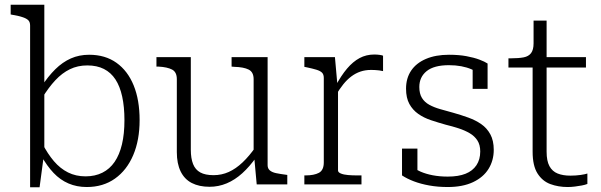

<svg xmlns="http://www.w3.org/2000/svg" viewBox="-20 -778 2535 810"><path d="M346 11Q304 11 269 -4Q234 -19 206 -48.5Q178 -78 154 -121L159 -172Q181 -129 207.5 -98Q234 -67 267 -50.5Q300 -34 341 -34Q381 -34 412 -49.5Q443 -65 463.5 -95Q484 -125 494.5 -169Q505 -213 505 -271Q505 -327 495.5 -370.5Q486 -414 467 -443Q448 -472 418.5 -487Q389 -502 348 -502Q308 -502 275 -486Q242 -470 213.5 -439.5Q185 -409 158 -365L155 -413Q183 -456 213.5 -486Q244 -516 279 -531.5Q314 -547 356 -547Q424 -547 471.5 -513Q519 -479 544 -417.5Q569 -356 569 -271Q569 -187 542 -123.5Q515 -60 465 -24.5Q415 11 346 11ZM107 -670Q107 -685 99.5 -692.5Q92 -700 75.5 -705.5Q59 -711 35 -715L25 -717V-758H167V-128L165 -123L147 12H107Z M785 -537V-146Q785 -110 794.5 -86Q804 -62 825 -50.5Q846 -39 881 -39Q915 -39 945 -52.5Q975 -66 1003.5 -93Q1032 -120 1059 -159L1062 -116Q1033 -75 1002 -47Q971 -19 936.5 -4.5Q902 10 864 10Q820 10 789 -6Q758 -22 742 -55Q726 -88 726 -136V-444Q726 -474 706 -484.5Q686 -495 649 -497H640V-537ZM1109 -537V-81Q1109 -67 1118.5 -59Q1128 -51 1145 -47.5Q1162 -44 1185 -41L1192 -40V0H1063L1052 -120L1050 -125V-444Q1050 -474 1029 -484.5Q1008 -495 969 -496L957 -497V-537Z M1596 -543V-478Q1588 -480 1579.5 -481Q1571 -482 1562.5 -482.5Q1554 -483 1546 -483Q1521 -483 1500.5 -476Q1480 -469 1462 -455.5Q1444 -442 1428 -422Q1412 -402 1396 -375L1395 -414Q1419 -459 1444 -488.5Q1469 -518 1497 -533Q1525 -548 1559 -548Q1571 -548 1581.5 -546.5Q1592 -545 1596 -543ZM1264 0V-38H1269Q1305 -38 1325.5 -49Q1346 -60 1346 -93V-449Q1346 -464 1338.5 -471.5Q1331 -479 1314.5 -484Q1298 -489 1274 -494L1264 -496V-537H1393L1404 -414H1406V-59Q1406 -51 1418 -46Q1430 -41 1448.5 -39.5Q1467 -38 1484 -38H1505V0Z M2006 -139Q2006 -167 1994 -185.5Q1982 -204 1961.5 -216Q1941 -228 1915 -236.5Q1889 -245 1860 -252Q1828 -261 1798 -271Q1768 -281 1744.5 -297.5Q1721 -314 1707 -339.5Q1693 -365 1693 -404Q1693 -448 1714.5 -480Q1736 -512 1777 -529.5Q1818 -547 1874 -547Q1916 -547 1948 -541Q1980 -535 2002.5 -526.5Q2025 -518 2037 -510V-403H1974V-498Q1980 -497 1984.5 -494Q1989 -491 1992.5 -487Q1996 -483 1998.5 -477.5Q2001 -472 2002 -465Q1989 -477 1969.5 -485.5Q1950 -494 1926 -498.5Q1902 -503 1874 -503Q1811 -503 1780 -478Q1749 -453 1749 -411Q1749 -383 1760 -365Q1771 -347 1791 -336Q1811 -325 1837.5 -317.5Q1864 -310 1893 -302Q1925 -293 1955.5 -282Q1986 -271 2010 -254.5Q2034 -238 2048.5 -211.5Q2063 -185 2063 -146Q2063 -101 2041 -65.5Q2019 -30 1975.5 -9.5Q1932 11 1869 11Q1827 11 1791 4.5Q1755 -2 1726 -13Q1697 -24 1676 -38V-151H1741V-27Q1731 -33 1725 -39.5Q1719 -46 1716.5 -52.5Q1714 -59 1713 -65.5Q1712 -72 1713 -77Q1731 -64 1754 -54Q1777 -44 1806 -38.5Q1835 -33 1869 -33Q1914 -33 1944 -45Q1974 -57 1990 -81Q2006 -105 2006 -139Z M2125 -493V-532H2137Q2168 -532 2189 -536Q2210 -540 2220.5 -554Q2231 -568 2231 -595L2270 -537H2452V-493ZM2286 -138Q2286 -99 2298 -77Q2310 -55 2332.5 -46Q2355 -37 2386 -37Q2410 -37 2430 -40Q2450 -43 2458 -46V-2Q2448 2 2434.5 4.5Q2421 7 2405.5 9Q2390 11 2375 11Q2335 11 2301.5 -1.5Q2268 -14 2247.5 -46.5Q2227 -79 2227 -138V-522L2231 -530V-691H2286Z"/></svg>

Font: Roboto Serif SemiCondensed ExtraLight
Style: Regular
Weight: 250
Width: 4
Designer: Greg Gazdowicz
Foundry: Commercial Type
Version: Version 1.007